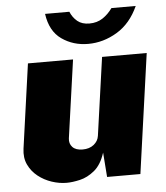

<svg xmlns="http://www.w3.org/2000/svg" viewBox="-52 -770 714 827"><g transform="rotate(-5 304.5 -356.5)"><path d="M203 10Q171.5 10 139 -0.8Q106.5 -11.5 80 -32.5Q53.5 -53.5 39.2 -83.8Q25 -114 30.5 -153L81.5 -517H276.5L229 -180Q226 -157.5 240.2 -142.2Q254.5 -127 284 -127Q313.5 -127 332.5 -142.2Q351.5 -157.5 354.5 -180L402 -517H595L522.5 0H378.5L370.5 -106Q354 -54.5 323.8 -29.8Q293.5 -5 260.8 2.5Q228 10 203 10ZM347.5 -578Q283 -578 233.5 -612.8Q184 -647.5 173.5 -723H278.5Q289 -697.5 308.8 -681.2Q328.5 -665 360.5 -665Q393.5 -665 418 -681.2Q442.5 -697.5 460.5 -723H565.5Q532.5 -649.5 473 -613.8Q413.5 -578 347.5 -578Z"/></g></svg>

Font: Public Sans Black
Style: Italic
Weight: 900
Italic angle: -8°
Designer: The Public Sans project authors (U.S. Web Design System). Libre Franklin designed by Pablo Impallari and Rodrigo Fuenzal
Version: Version 1.007; ttfautohint (v1.8.1) -l 8 -r 50 -G 200 -x 14 